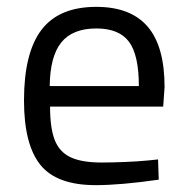

<svg xmlns="http://www.w3.org/2000/svg" viewBox="-20 -530 545 560"><path d="M50 -237Q50 -376 101 -443Q152 -510 261 -510Q361 -510 410.5 -452.5Q460 -395 460 -276L456 -219H126Q126 -157 139.5 -122Q153 -87 185.5 -71.5Q218 -56 276 -56Q305 -56 343 -57.5Q381 -59 412 -62L441 -65L443 -6Q332 10 259 10Q145 10 97.5 -49.5Q50 -109 50 -237ZM385 -279Q385 -370 356 -408.5Q327 -447 261 -447Q192 -447 159 -406.5Q126 -366 125 -279Z"/></svg>

Font: Cairo
Style: Regular
Weight: 400
Designer: Mohamed Gaber, the designers of Titillium
Foundry: Kief Type Foundry
Version: Version 2.009; ttfautohint (v1.5.33-1714) -l 8 -r 50 -G 200 